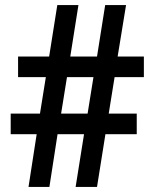

<svg xmlns="http://www.w3.org/2000/svg" viewBox="-20 -734 605 754"><path d="M430 -431H545V-512H442L475 -714H393L361 -512H256L288 -714H205L173 -512H51V-431H160L137 -288H22V-207H124L92 0H174L206 -207H310L277 0H361L394 -207H517V-288H407ZM220 -288 243 -431H347L324 -288Z"/></svg>

Font: Noto Sans UI SemiCondensed Medium
Style: Regular
Weight: 500
Width: 4
Designer: Monotype Design Team
Foundry: Monotype Imaging Inc.
Version: Version 1.901